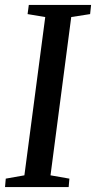

<svg xmlns="http://www.w3.org/2000/svg" viewBox="-22 -763 391 783"><path d="M-1.5 0 1.5 -34.5 77.5 -48 162.5 -693.5 90.5 -705.5 95.5 -743H349.5L345.5 -705.5L268.5 -693.5L184 -48L261 -34.5L258 0Z"/></svg>

Font: Merriweather 48pt
Style: Italic
Weight: 400
Italic angle: -7.8°
Version: Version 2.101